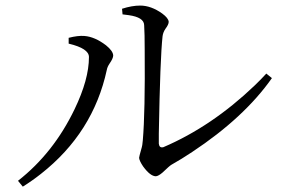

<svg xmlns="http://www.w3.org/2000/svg" viewBox="-20 -702 1040 703"><path d="M428.7 -649.4 426.8 -669.9Q462.9 -681.6 493.2 -681.6Q533.2 -681.6 574.2 -652.3Q596.7 -635.7 597.7 -622.1Q597.7 -612.3 585.9 -596.7Q577.1 -584 575.2 -569.3Q566.4 -489.3 561.5 -212.9Q561.5 -189.5 561.5 -175.8Q563.5 -159.2 578.1 -163.1Q755.9 -239.3 912.1 -388.7Q935.5 -411.1 955.1 -432.6L975.6 -416Q874 -271.5 683.6 -145.5Q645.5 -120.1 607.4 -98.6Q600.6 -94.7 575.2 -70.3Q560.5 -57.6 550.8 -56.6Q530.3 -56.6 503.9 -92.8Q490.2 -113.3 489.3 -124Q489.3 -127.9 497.1 -155.3Q502 -170.9 502.9 -188.5Q511.7 -291 509.8 -519.5Q509.8 -579.1 507.8 -610.4Q506.8 -638.7 451.2 -646.5Q440.4 -648.4 428.7 -649.4ZM305.7 -493.2Q305.7 -524.4 232.4 -542H231.4V-563.5Q265.6 -572.3 289.1 -570.3Q327.1 -567.4 368.2 -536.1Q393.6 -515.6 394.5 -499Q394.5 -488.3 380.9 -468.8Q373 -457 371.1 -446.3Q321.3 -215.8 129.9 -65.4Q97.7 -40 63.5 -18.6L45.9 -40Q175.8 -141.6 252.9 -301.8Q305.7 -411.1 305.7 -493.2Z"/></svg>

Font: GenYoMin JP Regular
Style: Regular
Weight: 400
Version: Version 1.001;PS 1;hotconv 16.6.51;makeotf.lib2.5.65220 DEVE